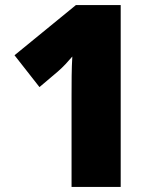

<svg xmlns="http://www.w3.org/2000/svg" viewBox="-20 -734 612 754"><path d="M454 0V-714H278L37 -517L135 -392L207 -453C230 -473 245 -490 264 -512C261 -465 261 -407 261 -355V0Z"/></svg>

Font: Noto Sans Tamil Black
Style: Regular
Weight: 900
Designer: Jelle Bosma - Monotype Design Team
Foundry: Monotype Imaging Inc.
Version: Version 2.004